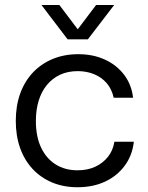

<svg xmlns="http://www.w3.org/2000/svg" viewBox="-20 -754 602 782"><path d="M295.6 8.6Q239 8.6 192.6 -10.7Q146.3 -30 113 -65.7Q79.7 -101.4 62 -150.9Q44.3 -200.4 44.3 -261.6Q44.3 -322.7 62.1 -372.6Q80 -422.4 113.8 -458.4Q147.6 -494.3 194.6 -513.8Q241.6 -533.3 299.1 -533.3Q359.6 -533.3 407.6 -511.1Q455.7 -489 485.9 -448.9Q516 -408.9 522 -356H443.1Q435.1 -391.6 414.3 -415.6Q393.4 -439.6 363.1 -451.9Q332.7 -464.3 296.6 -464.3Q256 -464.3 224.6 -449.6Q193.3 -434.9 171.1 -408Q149 -381.1 137.6 -344.1Q126.1 -307 126.1 -261.3Q126.1 -197.7 147.4 -152.9Q168.6 -108.1 206.7 -84.3Q244.9 -60.4 295.6 -60.4Q336.7 -60.4 368.1 -75Q399.4 -89.6 419.9 -115.5Q440.3 -141.4 445.9 -176.6H525.1Q518.9 -120.6 487.7 -78.7Q456.6 -36.9 407.5 -14.1Q358.4 8.6 295.6 8.6ZM255.3 -593.9 148.9 -733.6H221.9L296.6 -634.7L371.3 -733.6H445L337.9 -593.9Z"/></svg>

Font: Mona Sans ExtraLight
Style: Regular
Weight: 200
Designer: Deni Anggara
Foundry: GitHub
Version: Version 2.000